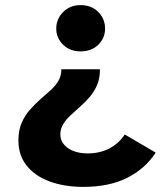

<svg xmlns="http://www.w3.org/2000/svg" viewBox="-20 -566 629 751"><path d="M306 165Q231 165 173.5 143.5Q116 122 84 81.5Q52 41 52 -17Q52 -56 64.5 -85Q77 -114 96 -135.5Q115 -157 136 -176Q157 -195 176.5 -212Q196 -229 208 -249Q220 -269 220 -295H371Q371 -260 360 -234Q349 -208 331.5 -187.5Q314 -167 293.5 -149Q273 -131 255.5 -114.5Q238 -98 227 -80Q216 -62 216 -40Q216 -8 245.5 13Q275 34 323 34Q371 34 408 14.5Q445 -5 468 -40L589 31Q549 93 478.5 129Q408 165 306 165ZM295 -365Q254 -365 227 -391Q200 -417 200 -454Q200 -492 227 -519Q254 -546 295 -546Q338 -546 364.5 -519Q391 -492 391 -454Q391 -417 364.5 -391Q338 -365 295 -365Z"/></svg>

Font: MOST Montserrat
Style: Bold
Weight: 700
Designer: Julieta Ulanovsky
Foundry: Julieta Ulanovsky
Version: Version 8.000;March 11, 2024;FontCreator 15.0.0.2926 64-bit